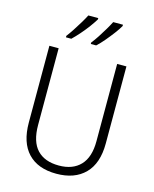

<svg xmlns="http://www.w3.org/2000/svg" viewBox="-138 -1132 917 1141"><g transform="rotate(15 321.0 -562.0)"><path d="M558 -333Q558 -210 495 -146.5Q432 -83 320 -83Q206 -83 145 -147.5Q84 -212 84 -335V-807H141V-335Q141 -233 187.5 -183.5Q234 -134 322 -134Q407 -134 454 -183.5Q501 -233 501 -331V-807H558ZM474 -1033Q463 -1013 442 -985Q421 -957 397 -928.5Q373 -900 352 -881H319V-890Q335 -910 353 -937.5Q371 -965 387.5 -993Q404 -1021 414 -1041H474ZM322 -1033Q310 -1013 289.5 -985Q269 -957 244.5 -929Q220 -901 199 -881H166V-890Q182 -911 200 -938.5Q218 -966 234.5 -993.5Q251 -1021 261 -1041H322Z"/></g></svg>

Font: Noto Sans Telugu UI SemiCondensed Light
Style: Regular
Weight: 300
Width: 4
Designer: Jelle Bosma - Monotype Design Team
Foundry: Monotype Imaging Inc.
Version: Version 2.005; ttfautohint (v1.8.4.7-5d5b)